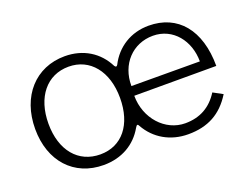

<svg xmlns="http://www.w3.org/2000/svg" viewBox="-89 -721 1187 913"><g transform="rotate(-20 504.0 -265.0)"><path d="M299 10C390 10 462 -32 503 -104C511 -118 516 -118 521 -107C562 -34 636 10 727 10C826 10 897 -28 949 -112L901 -138C862 -76 806 -44 731 -44C630 -44 547 -135 547 -250H962C962 -432 872 -540 724 -540C634 -540 560 -493 521 -416C516 -408 512 -408 506 -416C467 -494 393 -540 300 -540C152 -540 50 -428 50 -262C50 -99 149 10 299 10ZM727 -488C829 -488 896 -401 896 -297L550 -298C549 -409 625 -488 727 -488ZM301 -43C190 -43 118 -129 118 -264C118 -399 190 -487 300 -487C408 -487 480 -399 480 -264C480 -129 411 -43 301 -43Z"/></g></svg>

Font: 18Franklin Light
Style: Regular
Weight: 300
Designer: Pablo Impallari, Rodrigo Fuenzalida (Modified by Dan O. Williams)
Version: Version 0.025;PS 000.025;hotconv 1.0.88;makeotf.lib2.5.64775